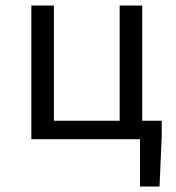

<svg xmlns="http://www.w3.org/2000/svg" viewBox="-20 -506 640 698"><path d="M94 0V-486H176V-67H415V-486H497V-67H568V-15L560 172H489V0Z"/></svg>

Font: SauceCodePro NFM
Style: Regular
Weight: 400
Monospace: yes
Designer: Paul D. Hunt, Teo Tuominen
Foundry: Adobe
Version: Version 2.042;hotconv 1.1.0;makeotfexe 2.6.0;Nerd Fonts 3.3.